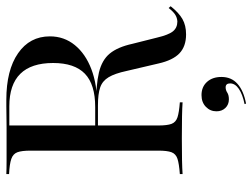

<svg xmlns="http://www.w3.org/2000/svg" viewBox="-118 -494 817 622"><g transform="rotate(-90 291.0 -182.5)"><path d="M38.7 0V-8.9Q71.8 -11.3 87.9 -16.5Q104 -21.8 109.3 -35.9Q114.5 -50 114.5 -78.2V-492.7Q114.5 -521 109.3 -535.1Q104 -549.2 87.9 -554.8Q71.8 -560.5 38.7 -562.1V-571Q54 -570.2 81.5 -570.2Q108.9 -570.2 148.4 -570.2Q170.2 -570.2 190.3 -570.2Q210.5 -570.2 227.4 -570.6Q244.4 -571 258.1 -571Q271.8 -571 279 -571Q375 -571 429.8 -533.1Q484.7 -495.2 484.7 -429.8Q484.7 -383.9 456.5 -349.2Q428.2 -314.5 378.6 -295.6Q329 -276.6 262.1 -276.6H155.6V-283.1H255.6Q329 -283.1 363.7 -316.5Q398.4 -350 398.4 -419.4Q398.4 -490.3 363.3 -525.8Q328.2 -561.3 258.1 -561.3H196V-78.2Q196 -50 201.2 -35.9Q206.5 -21.8 222.6 -16.5Q238.7 -11.3 271 -8.9V0Q237.9 -2.4 154.8 -2.4Q71 -2.4 38.7 0ZM491.1 11.3Q452.4 11.3 429.8 -10.1Q407.3 -31.5 396.8 -78.2L372.6 -181.5Q364.5 -219.4 352.4 -239.5Q340.3 -259.7 319.4 -266.9Q298.4 -274.2 261.3 -274.2H166.1V-280.6H255.6Q327.4 -280.6 367.7 -271Q408.1 -261.3 429 -235.9Q450 -210.5 460.5 -162.9L480.6 -83.1Q489.5 -45.2 501.2 -31Q512.9 -16.9 533.1 -16.9Q545.2 -17.7 554.8 -23.8Q564.5 -29.8 576.6 -45.2L582.3 -38.7Q561.3 -12.1 540.7 -0.4Q520.2 11.3 491.1 11.3ZM266.9 205.6 265.3 200.8Q296.8 194.4 314.5 182.3Q332.3 170.2 332.3 154Q332.3 139.5 319.4 139.5Q310.5 139.5 302.4 144.8Q294.4 150 280.6 150Q263.7 150 252.8 138.7Q241.9 127.4 241.9 109.7Q241.9 89.5 256.5 75.4Q271 61.3 294.4 61.3Q321 61.3 337.1 79Q353.2 96.8 353.2 125.8Q353.2 158.1 331 177.8Q308.9 197.6 266.9 205.6Z"/></g></svg>

Font: Playfair 144pt
Style: Regular
Weight: 400
Designer: Claus Eggers Sørensen
Foundry: Claus Eggers Sørensen
Version: Version 2.001;gftools[0.9.30]